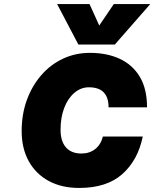

<svg xmlns="http://www.w3.org/2000/svg" viewBox="-20 -920 762 948"><path d="M547 -700H367L262 -900H422L470 -794L542 -900H722ZM87 -273Q87 -356 112.5 -426Q138 -496 183.5 -548.5Q229 -601 290.5 -630Q352 -659 424 -659Q508 -659 571.5 -629.5Q635 -600 670.5 -540.5Q706 -481 706 -390H516Q516 -489 419 -489Q379 -489 347 -461.5Q315 -434 297 -387Q279 -340 279 -279Q279 -223 305.5 -192.5Q332 -162 382 -162Q422 -162 450 -184Q478 -206 488 -246H685Q661 -129 584 -60.5Q507 8 371 8Q284 8 220.5 -26.5Q157 -61 122 -124Q87 -187 87 -273Z"/></svg>

Font: Overused Grotesk Black
Style: Italic
Weight: 900
Italic angle: -10°
Version: Version 0.003